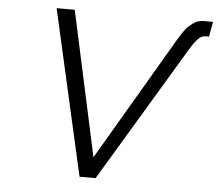

<svg xmlns="http://www.w3.org/2000/svg" viewBox="-52 -797 970 855"><g transform="rotate(5 433.0 -369.5)"><path d="M334 0 167 -738.8H248L388.2 -91.8L709 -638.2Q719.7 -655.8 723.4 -661.9Q727.1 -668 737.8 -683.6Q748.5 -699.2 756.1 -706.1Q763.7 -712.9 775.4 -722.2Q787.1 -731.4 799.8 -735.1Q812.5 -738.8 827.1 -738.8H866.2L854 -671.9H838.9Q828.6 -671.9 819.6 -667.2Q810.5 -662.6 801.5 -652.1Q792.5 -641.6 787.8 -635Q783.2 -628.4 773.9 -613.8L405.8 0Z"/></g></svg>

Font: Involve
Style: Italic
Weight: 400
Italic angle: -10.5°
Designer: Stefan Peev
Foundry: Context Ltd.
Version: Version 1.001